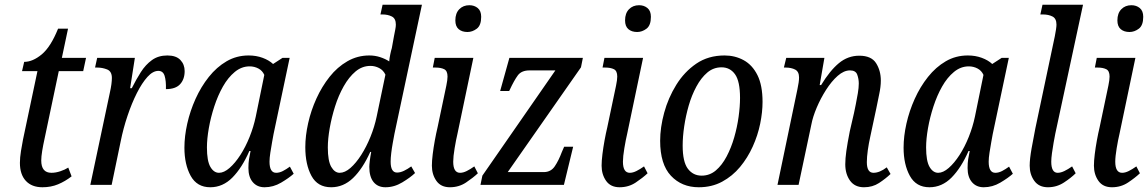

<svg xmlns="http://www.w3.org/2000/svg" viewBox="-20 -780 4843 810"><path d="M159 10Q114 10 89 -17Q64 -44 64 -93Q64 -115 68.5 -143Q73 -171 77 -191L138 -480H73L82 -519Q118 -519 156 -550.5Q194 -582 225 -659H267L241 -536H343L331 -480H228L168 -195Q162 -168 158 -143.5Q154 -119 154 -103Q154 -51 197 -51Q215 -51 234.5 -57.5Q254 -64 268 -73L282 -36Q255 -15 225 -2.5Q195 10 159 10Z M443 -387Q448 -409 450 -424.5Q452 -440 452 -451Q452 -479 432 -487Q412 -495 390 -495H381L390 -536H549L529 -408H536Q554 -444 574 -475.5Q594 -507 621 -526.5Q648 -546 686 -546Q723 -546 741 -527Q759 -508 759 -480Q759 -446 740 -425Q721 -404 680 -404Q681 -439 674.5 -460Q668 -481 648 -481Q625 -481 602 -455.5Q579 -430 557.5 -387.5Q536 -345 518 -291.5Q500 -238 489 -183L451 0H361Z M867 10Q811 10 784.5 -38Q758 -86 758 -157Q758 -205 770 -258.5Q782 -312 805 -363Q828 -414 861 -455.5Q894 -497 936 -521.5Q978 -546 1029 -546Q1061 -546 1088 -536Q1115 -526 1132 -510L1172 -536H1202L1134 -214Q1132 -203 1128 -181Q1124 -159 1120.5 -136Q1117 -113 1117 -98Q1117 -51 1145 -51Q1159 -51 1173.5 -58.5Q1188 -66 1203 -77L1219 -47Q1199 -29 1166 -9.5Q1133 10 1096 10Q1065 10 1046.5 -11.5Q1028 -33 1028 -71Q1028 -93 1030.5 -108.5Q1033 -124 1037 -143H1032Q1001 -72 960.5 -31Q920 10 867 10ZM904 -51Q925 -51 948.5 -71.5Q972 -92 994 -126Q1016 -160 1033 -202.5Q1050 -245 1059 -288L1095 -464Q1087 -482 1070 -491Q1053 -500 1033 -500Q999 -500 970.5 -476.5Q942 -453 920.5 -415Q899 -377 884 -331Q869 -285 861 -239.5Q853 -194 853 -158Q853 -101 867.5 -76Q882 -51 904 -51Z M1377 10Q1320 10 1294 -38Q1268 -86 1268 -159Q1268 -207 1280 -260.5Q1292 -314 1315 -364.5Q1338 -415 1370.5 -456Q1403 -497 1445.5 -521.5Q1488 -546 1538 -546Q1562 -546 1583.5 -539Q1605 -532 1622 -521Q1623 -534 1626.5 -551Q1630 -568 1633 -577L1642 -627Q1645 -642 1647.5 -655Q1650 -668 1650 -676Q1650 -702 1633 -710.5Q1616 -719 1594 -719H1585L1594 -760H1760L1644 -215Q1641 -199 1637 -177Q1633 -155 1630.5 -134Q1628 -113 1628 -98Q1628 -52 1655 -52Q1669 -52 1684.5 -59.5Q1700 -67 1715 -78L1731 -50Q1711 -31 1677 -10.5Q1643 10 1606 10Q1574 10 1556 -12Q1538 -34 1538 -76Q1538 -84 1540 -101Q1542 -118 1546 -139H1542Q1510 -68 1469.5 -29Q1429 10 1377 10ZM1413 -51Q1435 -51 1458.5 -71.5Q1482 -92 1504 -126.5Q1526 -161 1543 -203Q1560 -245 1569 -288L1606 -465Q1597 -484 1579.5 -493Q1562 -502 1543 -502Q1508 -502 1480 -478.5Q1452 -455 1430 -416Q1408 -377 1393.5 -331Q1379 -285 1371 -239.5Q1363 -194 1363 -158Q1363 -101 1377.5 -76Q1392 -51 1413 -51Z M1952 -645Q1929 -645 1915 -657Q1901 -669 1901 -694Q1901 -724 1917.5 -741Q1934 -758 1960 -758Q1981 -758 1995.5 -746Q2010 -734 2010 -709Q2010 -673 1991.5 -659Q1973 -645 1952 -645ZM1878 10Q1840 10 1821 -17Q1802 -44 1802 -81Q1802 -101 1805.5 -129.5Q1809 -158 1814.5 -188Q1820 -218 1826 -243L1863 -419Q1868 -443 1868 -457Q1868 -481 1854 -488Q1840 -495 1817 -495H1806L1814 -536H1977L1910 -216Q1904 -191 1898 -155Q1892 -119 1892 -98Q1892 -51 1921 -51Q1934 -51 1949 -58.5Q1964 -66 1981 -78L1996 -49Q1976 -30 1946 -10Q1916 10 1878 10Z M2007 0 2015 -39 2323 -483H2214Q2180 -483 2164.5 -462Q2149 -441 2130 -400L2128 -396H2090L2129 -536H2439L2431 -496L2122 -54H2274Q2304 -54 2320.5 -78.5Q2337 -103 2350 -138L2360 -161H2398L2359 0Z M2668 -645Q2645 -645 2631 -657Q2617 -669 2617 -694Q2617 -724 2633.5 -741Q2650 -758 2676 -758Q2697 -758 2711.5 -746Q2726 -734 2726 -709Q2726 -673 2707.5 -659Q2689 -645 2668 -645ZM2594 10Q2556 10 2537 -17Q2518 -44 2518 -81Q2518 -101 2521.5 -129.5Q2525 -158 2530.5 -188Q2536 -218 2542 -243L2579 -419Q2584 -443 2584 -457Q2584 -481 2570 -488Q2556 -495 2533 -495H2522L2530 -536H2693L2626 -216Q2620 -191 2614 -155Q2608 -119 2608 -98Q2608 -51 2637 -51Q2650 -51 2665 -58.5Q2680 -66 2697 -78L2712 -49Q2692 -30 2662 -10Q2632 10 2594 10Z M2928 10Q2856 10 2810.5 -38.5Q2765 -87 2765 -186Q2765 -242 2782 -304.5Q2799 -367 2833 -422Q2867 -477 2917.5 -511.5Q2968 -546 3037 -546Q3081 -546 3117.5 -526Q3154 -506 3175.5 -463Q3197 -420 3197 -350Q3197 -307 3187 -258Q3177 -209 3155.5 -161.5Q3134 -114 3102 -75.5Q3070 -37 3026.5 -13.5Q2983 10 2928 10ZM2940 -39Q2974 -39 3000 -61Q3026 -83 3045.5 -120Q3065 -157 3077.5 -200.5Q3090 -244 3096 -287.5Q3102 -331 3102 -367Q3102 -437 3081 -466.5Q3060 -496 3024 -496Q2990 -496 2964 -474Q2938 -452 2918 -415Q2898 -378 2885.5 -334.5Q2873 -291 2866.5 -247Q2860 -203 2860 -166Q2860 -97 2882 -68Q2904 -39 2940 -39Z M3625 10Q3586 10 3566 -18Q3546 -46 3546 -87Q3546 -111 3550.5 -143Q3555 -175 3565 -226L3583 -304Q3586 -318 3590.5 -340.5Q3595 -363 3599 -386.5Q3603 -410 3603 -428Q3603 -447 3596.5 -465Q3590 -483 3566 -483Q3540 -483 3514 -460Q3488 -437 3465 -401Q3442 -365 3425.5 -326Q3409 -287 3403 -255L3349 0H3260L3344 -403Q3351 -435 3351 -453Q3351 -478 3334.5 -486.5Q3318 -495 3294 -495H3287L3297 -536H3458L3438 -421H3444Q3481 -482 3519 -513.5Q3557 -545 3605 -545Q3656 -545 3676 -513.5Q3696 -482 3696 -440Q3696 -414 3689 -382Q3682 -350 3677 -323L3652 -206Q3645 -175 3641 -146Q3637 -117 3637 -96Q3637 -51 3665 -51Q3691 -51 3721 -74L3737 -46Q3716 -26 3688.5 -8Q3661 10 3625 10Z M3901 10Q3845 10 3818.5 -38Q3792 -86 3792 -157Q3792 -205 3804 -258.5Q3816 -312 3839 -363Q3862 -414 3895 -455.5Q3928 -497 3970 -521.5Q4012 -546 4063 -546Q4095 -546 4122 -536Q4149 -526 4166 -510L4206 -536H4236L4168 -214Q4166 -203 4162 -181Q4158 -159 4154.5 -136Q4151 -113 4151 -98Q4151 -51 4179 -51Q4193 -51 4207.5 -58.5Q4222 -66 4237 -77L4253 -47Q4233 -29 4200 -9.5Q4167 10 4130 10Q4099 10 4080.5 -11.5Q4062 -33 4062 -71Q4062 -93 4064.5 -108.5Q4067 -124 4071 -143H4066Q4035 -72 3994.5 -31Q3954 10 3901 10ZM3938 -51Q3959 -51 3982.5 -71.5Q4006 -92 4028 -126Q4050 -160 4067 -202.5Q4084 -245 4093 -288L4129 -464Q4121 -482 4104 -491Q4087 -500 4067 -500Q4033 -500 4004.5 -476.5Q3976 -453 3954.5 -415Q3933 -377 3918 -331Q3903 -285 3895 -239.5Q3887 -194 3887 -158Q3887 -101 3901.5 -76Q3916 -51 3938 -51Z M4401 10Q4363 10 4343.5 -17Q4324 -44 4324 -81Q4324 -109 4332 -154Q4340 -199 4348 -239L4430 -627Q4433 -642 4435 -655.5Q4437 -669 4437 -676Q4437 -702 4420 -710.5Q4403 -719 4380 -719H4369L4378 -760H4549L4432 -216Q4429 -201 4425 -178.5Q4421 -156 4418 -134Q4415 -112 4415 -98Q4415 -51 4442 -51Q4455 -51 4470.5 -58.5Q4486 -66 4503 -78L4518 -49Q4499 -30 4468.5 -10Q4438 10 4401 10Z M4745 -645Q4722 -645 4708 -657Q4694 -669 4694 -694Q4694 -724 4710.5 -741Q4727 -758 4753 -758Q4774 -758 4788.5 -746Q4803 -734 4803 -709Q4803 -673 4784.5 -659Q4766 -645 4745 -645ZM4671 10Q4633 10 4614 -17Q4595 -44 4595 -81Q4595 -101 4598.5 -129.5Q4602 -158 4607.5 -188Q4613 -218 4619 -243L4656 -419Q4661 -443 4661 -457Q4661 -481 4647 -488Q4633 -495 4610 -495H4599L4607 -536H4770L4703 -216Q4697 -191 4691 -155Q4685 -119 4685 -98Q4685 -51 4714 -51Q4727 -51 4742 -58.5Q4757 -66 4774 -78L4789 -49Q4769 -30 4739 -10Q4709 10 4671 10Z"/></svg>

Font: Noto Serif Condensed
Style: Italic
Weight: 400
Width: 3
Italic angle: -12°
Designer: Monotype Design Team
Foundry: Monotype Imaging Inc.
Version: Version 2.014; ttfautohint (v1.8.4.7-5d5b)